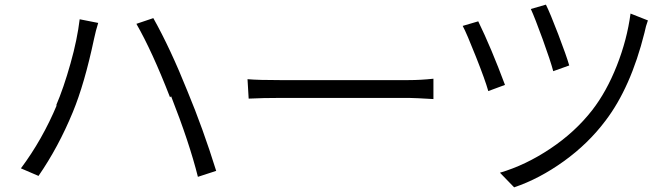

<svg xmlns="http://www.w3.org/2000/svg" viewBox="-20 -762 2866 820"><path d="M223.6 -315.4C181.6 -214.8 129.9 -124 69.3 -43L144.5 -10.7C201.2 -92.8 250 -183.6 291 -283.2C324.2 -363.3 354.5 -467.8 381.8 -596.7C386.7 -620.1 392.6 -642.6 399.4 -664.1L320.3 -679.7C313.5 -623 300.8 -560.5 281.2 -491.2C261.7 -421.9 241.2 -361.3 218.8 -309.6ZM710.9 -350.6C762.7 -218.8 800.8 -104.5 825.2 -6.8L903.3 -32.2C865.2 -154.3 824.2 -267.6 781.2 -371.1C732.4 -493.2 683.6 -597.7 634.8 -684.6L562.5 -660.2C607.4 -582 655.3 -477.5 706.1 -346.7Z M1042 -340.8C1082 -342.8 1127 -343.8 1176.8 -343.8H1727.5C1745.1 -343.8 1779.3 -341.8 1831.1 -338.9V-425.8C1794.9 -421.9 1759.8 -419.9 1724.6 -419.9H1174.8C1116.2 -419.9 1070.3 -420.9 1037.1 -423.8Z M2247.1 -723.6C2258.8 -698.2 2275.4 -655.3 2297.9 -593.8C2320.3 -532.2 2335 -487.3 2342.8 -458L2411.1 -482.4C2403.3 -509.8 2387.7 -553.7 2364.3 -615.2C2340.8 -676.8 2323.2 -718.8 2311.5 -742.2ZM2672.9 -704.1C2663.1 -629.9 2643.6 -555.7 2614.3 -481.4C2585 -407.2 2549.8 -343.8 2508.8 -291C2460 -228.5 2400.4 -173.8 2330.1 -127C2259.8 -80.1 2188.5 -45.9 2115.2 -24.4L2175.8 38.1C2248 13.7 2318.4 -23.4 2387.7 -73.2C2457 -123 2516.6 -180.7 2566.4 -247.1C2637.7 -340.8 2693.4 -465.8 2732.4 -622.1C2736.3 -641.6 2741.2 -659.2 2747.1 -674.8ZM1956.1 -651.4C1967.8 -629.9 1986.3 -585.9 2012.7 -519.5C2039.1 -453.1 2056.6 -404.3 2065.4 -373L2136.7 -399.4C2097.7 -503.9 2059.6 -594.7 2022.5 -670.9Z"/></svg>

Font: Gen Shin Gothic P Normal
Style: Regular
Weight: 300
Designer: [Source Han Sans]
Ryoko NISHIZUKA  (kana & ideographs); Paul D. Hunt (Latin, Greek & Cyrillic); Wenlong ZHANG  (bopomofo
Version: Version 1.002.20150607